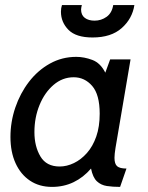

<svg xmlns="http://www.w3.org/2000/svg" viewBox="-20 -723 580 753"><path d="M184 10Q134 10 97.5 -14.5Q61 -39 41 -83Q21 -127 21 -186Q21 -245 40 -301Q59 -357 93.5 -402Q128 -447 175.5 -473.5Q223 -500 279 -500Q310 -500 342 -488Q374 -476 393 -438L412 -490H492L433 -143Q431 -131 430 -121Q429 -111 429 -104Q429 -80 439.5 -71Q450 -62 476 -62L451 10Q422 10 399 6.5Q376 3 360 -12Q344 -27 337 -62Q307 -27 268.5 -8.5Q230 10 184 10ZM214 -70Q242 -70 270 -83.5Q298 -97 321 -123Q344 -149 357.5 -187.5Q371 -226 371 -277Q371 -352 341.5 -386Q312 -420 269 -420Q225 -420 190 -390Q155 -360 135 -311Q115 -262 115 -205Q115 -149 138.5 -109.5Q162 -70 214 -70ZM343 -576Q278 -576 248.5 -606Q219 -636 219 -677Q219 -691 223 -703H301Q300 -699 299 -694.5Q298 -690 298 -686Q298 -664 312.5 -653Q327 -642 351 -642Q377 -642 398 -657Q419 -672 424 -703H507Q499 -650 457.5 -613Q416 -576 343 -576Z"/></svg>

Font: Cabin VF Beta
Style: Italic
Weight: 400
Italic angle: -7°
Designer: Pablo Impallari
Foundry: Pablo Impallari. http://www.impallari.com Igino Marini. http://www.ikern.com
Version: Version 2.300